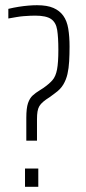

<svg xmlns="http://www.w3.org/2000/svg" viewBox="-20 -716 332 737"><path d="M81 -176V-264Q81 -301 87.5 -320Q94 -339 105.5 -349.5Q117 -360 132 -369L146 -378Q169 -394 181.5 -408.5Q194 -423 199 -449.5Q204 -476 204 -525Q204 -572 199.5 -601Q195 -630 176 -643Q157 -656 115 -656Q107 -656 95.5 -655.5Q84 -655 71 -654Q58 -653 43.5 -650.5Q29 -648 12 -645V-682Q33 -687 52 -690Q71 -693 89 -694.5Q107 -696 122 -696Q161 -696 185 -685.5Q209 -675 223 -655.5Q237 -636 242 -606Q247 -576 247 -537Q247 -508 245.5 -481Q244 -454 239 -432Q234 -410 223 -391.5Q212 -373 192 -359L172 -344Q156 -334 146 -325.5Q136 -317 131 -308.5Q126 -300 124 -288Q122 -276 122 -259V-176ZM76 1V-69H127V1Z"/></svg>

Font: Saira ExtraCondensed ExtraLight
Style: Regular
Weight: 250
Width: 2
Designer: Hector Gatti with collaboration of the Omnibus-Type team
Foundry: Omnibus-Type
Version: Version 1.101